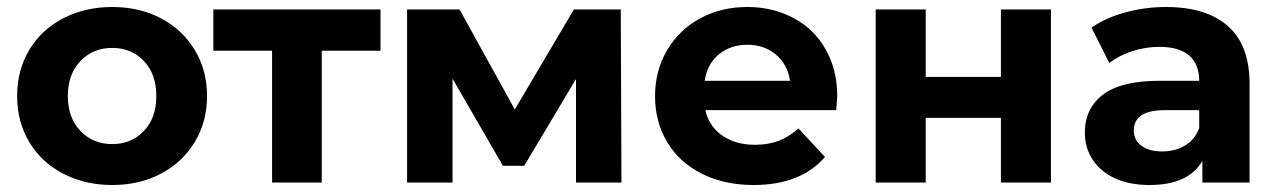

<svg xmlns="http://www.w3.org/2000/svg" viewBox="-20 -522 3640 549"><path d="M301 7Q223 7 160.5 -25.5Q98 -58 63.5 -116Q29 -174 29 -247.5Q29 -321 63.5 -379Q98 -437 160.5 -469.5Q223 -502 301 -502Q379 -502 440.5 -469.5Q502 -437 537 -379Q572 -321 572 -247.5Q572 -174 537 -116Q502 -58 440.5 -25.5Q379 7 301 7ZM301 -110Q356 -110 391.5 -147.5Q427 -185 427 -247.5Q427 -310 391.5 -347.5Q356 -385 301 -385Q246 -385 210 -347.5Q174 -310 174 -247.5Q174 -185 210 -147.5Q246 -110 301 -110Z M1068 -377H900V0H758V-377H590V-495H1068Z M1627 0V-296L1479 -48H1418L1274 -297V0H1144V-495H1294L1452 -209L1621 -495H1755L1757 0Z M2371 -207H1997Q2007 -161 2045 -134.5Q2083 -108 2139 -108Q2177 -108 2207 -119.5Q2237 -131 2263 -155L2339 -73Q2269 7 2135 7Q2051 7 1986.5 -25.5Q1922 -58 1887.5 -116Q1853 -174 1853 -247Q1853 -320 1887.5 -378.5Q1922 -437 1982 -469.5Q2042 -502 2117 -502Q2189 -502 2248 -471Q2307 -440 2340.5 -381.5Q2374 -323 2374 -246Q2374 -243 2371 -207ZM1995 -291H2239Q2232 -338 2198.5 -366Q2165 -394 2117 -394Q2069 -394 2035.5 -366.5Q2002 -339 1995 -291Z M2484 -495H2627V-302H2842V-495H2985V0H2842V-185H2627V0H2484Z M3553 -282V0H3418V-62Q3378 7 3267 7Q3210 7 3168.5 -12Q3127 -31 3104.5 -65Q3082 -99 3082 -143Q3082 -212 3134 -251.5Q3186 -291 3295 -291H3409Q3409 -338 3380.5 -363Q3352 -388 3295 -388Q3255 -388 3217 -375.5Q3179 -363 3152 -342L3101 -443Q3141 -471 3197.5 -486.5Q3254 -502 3314 -502Q3429 -502 3491 -447.5Q3553 -393 3553 -282ZM3409 -156V-207H3311Q3222 -207 3222 -149Q3222 -121 3244 -105Q3266 -89 3303 -89Q3340 -89 3368.5 -106Q3397 -123 3409 -156Z"/></svg>

Font: Montserrat Ace
Style: Bold
Weight: 700
Designer: Julieta Ulanovsky
Foundry: Julieta Ulanovsky
Version: Version 1